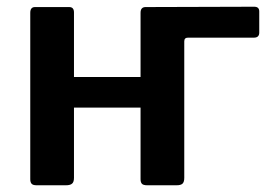

<svg xmlns="http://www.w3.org/2000/svg" viewBox="-20 -551 806 571"><path d="M735 -439H539Q528 -439 528 -428L415 -530L736 -531Q751 -531 751 -517V-454Q751 -439 735 -439ZM200 -514V-22Q200 -10 194.5 -5Q189 0 176 0H89Q78 0 74 -4.5Q70 -9 70 -18V-513Q70 -530 84 -530H186Q200 -530 200 -514ZM528 -514V-22Q528 -10 523 -5Q518 0 505 0H418Q406 0 402 -4.5Q398 -9 398 -18V-513Q398 -530 413 -530H514Q528 -530 528 -514ZM110 -231Q94 -231 94 -246V-309Q94 -322 109 -322H463Q478 -322 478 -309V-246Q478 -231 461 -231Z"/></svg>

Font: Libre Franklin SemiBold
Style: Regular
Weight: 600
Designer: Pablo Impallari, Rodrigo Fuenzalida, Nhung Nguyen
Foundry: Impallari Type
Version: Version 3.000